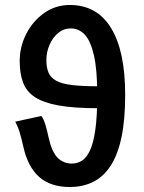

<svg xmlns="http://www.w3.org/2000/svg" viewBox="-20 -738 576 770"><path d="M260 12Q183 12 137.5 -28Q92 -68 74 -148Q66 -184 59 -207Q52 -230 41 -250L146 -273Q155 -261 162 -238Q169 -215 175 -186Q188 -128 211.5 -105Q235 -82 268 -82Q290 -82 308.5 -93.5Q327 -105 341 -135Q355 -165 362.5 -219Q370 -273 370 -358Q370 -459 356.5 -517Q343 -575 319.5 -599.5Q296 -624 264 -624Q235 -624 213 -605.5Q191 -587 178.5 -558Q166 -529 166 -497Q166 -467 174.5 -447Q183 -427 205 -414.5Q227 -402 268 -397Q309 -392 374 -392V-304Q277 -304 215.5 -315Q154 -326 120 -348.5Q86 -371 72.5 -407Q59 -443 59 -493Q59 -551 85.5 -602.5Q112 -654 157.5 -686Q203 -718 260 -718Q369 -718 425.5 -625.5Q482 -533 482 -358Q482 -259 467.5 -189Q453 -119 424.5 -74.5Q396 -30 354.5 -9Q313 12 260 12Z"/></svg>

Font: Source Sans 3 SemiBold
Style: Regular
Weight: 600
Designer: Paul D. Hunt
Foundry: Adobe
Version: Version 3.046;hotconv 1.0.118;makeotfexe 2.5.65603